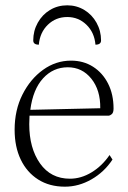

<svg xmlns="http://www.w3.org/2000/svg" viewBox="-20 -690 483 722"><path d="M224 12Q166 12 123.5 -15Q81 -42 58 -90Q35 -138 35 -202Q35 -276 64.5 -334.5Q94 -393 142 -427.5Q190 -462 247 -462Q294 -462 330 -439Q366 -416 386.5 -375.5Q407 -335 407 -282Q407 -266 400 -260.5Q393 -255 389 -255H91Q90 -240 90 -223Q90 -133 130.5 -75.5Q171 -18 243 -18Q285 -18 324.5 -42Q364 -66 392 -107L403 -90Q372 -43 324 -15.5Q276 12 224 12ZM235 -437Q180 -437 142 -395.5Q104 -354 94 -277L357 -283Q358 -351 323.5 -394Q289 -437 235 -437ZM233 -670Q268 -670 297 -652.5Q326 -635 343 -604.5Q360 -574 360 -538Q360 -522 339 -522Q335 -568 305 -597Q275 -626 233 -626Q190 -626 160 -597Q130 -568 126 -522Q105 -522 105 -538Q105 -574 122 -604.5Q139 -635 168 -652.5Q197 -670 233 -670Z"/></svg>

Font: Petrona ExtraLight
Style: Regular
Weight: 200
Designer: Ringo R. Seeber
Foundry: Ringo R. Seeber
Version: Version 2.001; ttfautohint (v1.8.3)